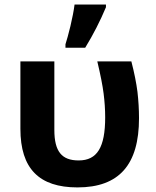

<svg xmlns="http://www.w3.org/2000/svg" viewBox="-20 -816 685 845"><path d="M268.1 -606H355C390.6 -664.1 420.9 -723.6 446.3 -784.2V-795.9H308.1C304.7 -768.6 298.3 -736.8 290 -701.2C281.2 -665.5 273.9 -638.7 268.1 -621.1ZM320.8 8.8C504.4 8.8 591.8 -91.3 591.8 -295.9C591.8 -334.5 589.4 -373 585 -411.6C580.1 -450.2 571.3 -494.6 558.1 -545.9H408.2C422.4 -486.3 431.6 -439 436 -404.3C440.4 -369.6 442.9 -334.5 442.9 -299.8C442.9 -167.5 407.7 -109.9 326.2 -109.9C252 -109.9 219.2 -148.9 219.2 -244.1V-545.9H69.8V-249C69.8 -73.7 152.3 8.8 320.8 8.8Z"/></svg>

Font: Noto Reveo Sans
Style: Bold
Weight: 700
Designer: Monotype Design team
Foundry: Monotype Imaging Inc.
Version: Version 1.04